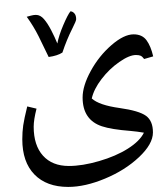

<svg xmlns="http://www.w3.org/2000/svg" viewBox="-20 -610 658 757"><path d="M547.4 -86.9Q522 -91.3 494.6 -93.8Q419.4 -99.6 381.8 -112.1Q344.2 -124.5 325 -152.8Q305.7 -181.2 305.7 -225.6Q305.7 -271.5 337.9 -330.3Q370.1 -389.2 419.2 -431.9Q468.3 -474.6 506.8 -474.6Q540.5 -474.6 557.6 -451.4Q574.7 -428.2 584 -387.7L548.3 -377.4Q541 -387.2 534.7 -390.1Q528.3 -393.1 516.1 -393.1Q489.7 -393.1 450.2 -365.5Q410.6 -337.9 380.4 -298.3Q350.1 -258.8 341.8 -221.7Q370.6 -195.3 451.7 -184.1Q528.3 -173.3 555.7 -153.3Q583 -133.3 583 -87.9Q583 -42 527.8 9.8Q472.7 61.5 394 94.2Q315.4 127 249 127Q163.6 127 115.7 77.9Q67.9 28.8 67.9 -61Q67.9 -89.8 71.5 -115.5Q75.2 -141.1 87.4 -190.4L124 -181.6Q112.8 -137.7 112.8 -110.4Q112.8 -37.1 149.4 3.7Q186 44.4 251.5 44.4Q304.7 44.4 370.8 25.1Q437 5.9 484.1 -23.9Q531.2 -53.7 547.4 -86.9ZM205.1 -375.5ZM33.2 127.4ZM257.8 -565.4Q266.6 -564.9 273.4 -557.1Q280.3 -549.3 280.3 -534.2Q280.3 -527.3 265.6 -498.5Q242.7 -453.1 226.1 -402.8Q206.5 -390.1 171.9 -385.3Q152.3 -426.8 132.3 -466.8Q112.3 -506.8 85.4 -543.9L101.6 -548.3Q112.3 -551.3 121.6 -551.3Q139.2 -551.3 153.6 -534.4Q168 -517.6 181.9 -490.7Q195.8 -463.9 206.1 -438.5Q211.9 -469.7 229.5 -511Q247.1 -552.2 257.8 -565.4ZM205.1 -375.5ZM193.8 -589.8Z"/></svg>

Font: Noto Naskh Arabic UI
Style: Regular
Weight: 400
Designer: Monotype Design team
Foundry: Monotype Imaging Inc.
Version: Version 1.05